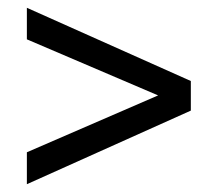

<svg xmlns="http://www.w3.org/2000/svg" viewBox="-20 -587 567 493"><path d="M470 -303 49 -114V-196L386 -342L49 -486V-567L470 -379Z"/></svg>

Font: Hind Siliguri
Style: Regular
Weight: 400
Designer: Jyotish Sonowal
Foundry: Indian Type Foundry
Version: Version 1.001;PS 1.0;hotconv 1.0.86;makeotf.lib2.5.63406; tt